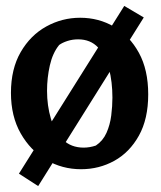

<svg xmlns="http://www.w3.org/2000/svg" viewBox="-20 -552 543 649"><path d="M254 20Q190 20 136.5 -11.5Q83 -43 50 -101Q17 -159 17 -238Q17 -319 50 -376Q83 -433 136.5 -462.5Q190 -492 251 -492Q314 -492 366 -461.5Q418 -431 449.5 -373.5Q481 -316 481 -233Q481 -150 449.5 -93.5Q418 -37 366.5 -8.5Q315 20 254 20ZM263 -53Q283 -53 304 -60Q328 -76 340 -103Q352 -130 356 -161.5Q360 -193 360 -222Q360 -275 348.5 -319.5Q337 -364 311.5 -391.5Q286 -419 244 -419Q225 -419 208 -413.5Q191 -408 180 -400Q158 -373 148.5 -331Q139 -289 139 -245Q139 -195 152 -151Q165 -107 192.5 -80Q220 -53 263 -53ZM109 77 44 35 400 -532 466 -493Z"/></svg>

Font: Eczar Medium
Style: Regular
Weight: 500
Designer: Vaibhav Singh
Foundry: Rosetta Type Foundry
Version: Version 2.000